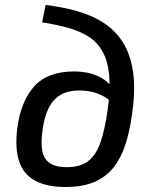

<svg xmlns="http://www.w3.org/2000/svg" viewBox="-20 -733 609 766"><path d="M162 -713Q231 -705 290 -688Q349 -671 395.5 -640.5Q442 -610 471.5 -562Q501 -514 511 -444.5Q521 -375 507 -279Q498 -211 480.5 -157Q463 -103 433 -65Q403 -27 356.5 -7Q310 13 241 13Q166 13 119.5 -12.5Q73 -38 56 -90.5Q39 -143 49 -222Q63 -329 116.5 -388.5Q170 -448 276 -448Q299 -448 323 -444Q347 -440 371.5 -429Q396 -418 417 -397Q438 -376 456 -341L447 -302Q426 -329 401.5 -344Q377 -359 351 -365.5Q325 -372 298 -372Q250 -372 220 -353.5Q190 -335 173.5 -300.5Q157 -266 150 -216Q138 -133 161 -99.5Q184 -66 246 -66Q300 -66 331.5 -90Q363 -114 380.5 -164Q398 -214 409 -292Q421 -376 415.5 -433.5Q410 -491 388.5 -528.5Q367 -566 331.5 -588Q296 -610 250 -622.5Q204 -635 148 -644Z"/></svg>

Font: Exo 2 Medium
Style: Italic
Weight: 500
Italic angle: -8°
Designer: Natanael Gama
Foundry: Natanael Gama
Version: Version 2.010